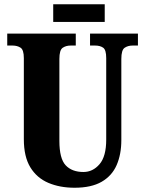

<svg xmlns="http://www.w3.org/2000/svg" viewBox="-20 -872 682 902"><path d="M330 10Q261 10 207 -13Q153 -36 122.5 -86Q92 -136 92 -218V-599Q92 -638 76.5 -648Q61 -658 39 -658H14V-714H336V-658H312Q290 -658 274.5 -647.5Q259 -637 259 -595V-210Q259 -127 288.5 -95.5Q318 -64 372 -64Q416 -64 447.5 -100.5Q479 -137 479 -216V-599Q479 -638 464.5 -648Q450 -658 427 -658H403V-714H628V-658H603Q581 -658 565.5 -647.5Q550 -637 550 -595V-214Q550 -147 528 -96.5Q506 -46 457.5 -18Q409 10 330 10ZM230 -769V-852H472V-769Z"/></svg>

Font: Noto Serif Tamil ExtraCondensed Black
Style: Italic
Weight: 900
Width: 2
Italic angle: -12°
Designer: Indian Type Foundry, Tom Grace, and the Monotype Design Team
Foundry: Monotype Imaging Inc.
Version: Version 2.003; ttfautohint (v1.8.4.7-5d5b)